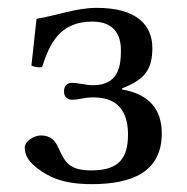

<svg xmlns="http://www.w3.org/2000/svg" viewBox="-20 -459 476 489"><path d="M43 -83C43 -61 56 -45 77 -29C102 -11 135 10 214 10C314 10 392 -20 392 -119C392 -179 361.5 -219 291 -231V-234C351.5 -257 368 -285 368 -337C368 -395 328 -439 227 -439C173.5 -439 127 -420 73 -411L60 -292C68.1 -288.4 77.6 -286.5 87 -288C106 -346 131 -404 215 -404C270 -404 288 -371 288 -331C288 -289.5 281 -242 217 -242C198 -242 181 -248 162 -248C153 -248 143 -242 143 -226C143 -210 154 -205 163 -205C182 -205 193 -211 218 -211C292 -211 306 -160 306 -116C306 -57 283.5 -25 213 -25C156 -25 145.5 -46 129 -82C120.6 -100.4 110 -114 84 -114C66 -114 43 -99 43 -83Z"/></svg>

Font: Libertinus Serif
Style: Regular
Weight: 400
Designer: Philipp H. Poll
Foundry: Khaled Hosny
Version: Version 6.2